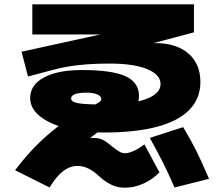

<svg xmlns="http://www.w3.org/2000/svg" viewBox="-20 -805 1040 891"><path d="M560 66Q537 66 517 60Q497 54 477.5 42Q458 30 438 11Q413 -12 389 -23.5Q365 -35 340 -35Q316 -35 294 -24Q272 -13 251.5 9Q231 31 210 65L50 -15Q105 -88 162 -143Q219 -198 279 -239Q339 -280 404 -311Q433 -325 441.5 -331.5Q450 -338 450 -345Q450 -359 431 -367Q412 -375 380 -375Q346 -375 328 -368Q310 -361 310 -348Q310 -332 343 -326Q376 -320 460 -320Q545 -320 604 -331Q663 -342 694 -363.5Q725 -385 725 -415Q725 -459 662.5 -484.5Q600 -510 490 -510Q430 -510 383.5 -506.5Q337 -503 298 -496.5Q259 -490 219 -479L110 -450L80 -565L518 -661L519 -645H130V-785H880V-655L508 -556L500 -598Q558 -602 605.5 -603.5Q653 -605 700 -605Q798 -605 854 -557Q910 -509 910 -425Q910 -348 859 -295.5Q808 -243 708 -216.5Q608 -190 460 -190Q361 -190 284 -210.5Q207 -231 163.5 -267Q120 -303 120 -350Q120 -411 184 -445.5Q248 -480 360 -480Q499 -480 562 -451.5Q625 -423 625 -360Q625 -317 590 -281.5Q555 -246 488 -220Q451 -206 411.5 -175Q372 -144 331 -100L293 -143Q327 -154 355.5 -159.5Q384 -165 410 -165Q428 -165 441 -162Q454 -159 468 -150Q482 -141 502 -124Q522 -108 534.5 -101Q547 -94 560 -94Q577 -94 599.5 -104Q622 -114 650 -135L720 -5Q686 29 644.5 47.5Q603 66 560 66ZM790 65Q775 30 761 0.5Q747 -29 733.5 -56Q720 -83 705.5 -109.5Q691 -136 675 -165L830 -215Q849 -183 863.5 -157Q878 -131 891 -105Q904 -79 918 -48Q932 -17 950 25Z"/></svg>

Font: M PLUS 1 Black
Style: Regular
Weight: 900
Designer: Coji Morishita
Foundry: UNDERFOREST DESIGN
Version: Version 1.001